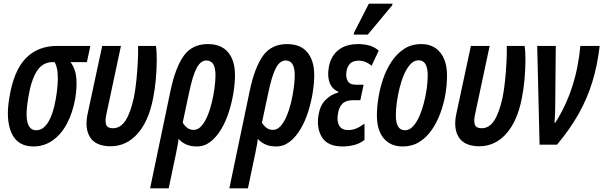

<svg xmlns="http://www.w3.org/2000/svg" viewBox="-20 -794 3312 1054"><path d="M164 10Q76 10 43 -64.5Q10 -139 32 -262Q56 -407 122 -474.5Q188 -542 294 -542H476L457 -453H367Q395 -416 399 -364.5Q403 -313 393 -253Q379 -174 347 -114.5Q315 -55 268 -22.5Q221 10 164 10ZM179 -79Q218 -79 245.5 -125Q273 -171 287 -255Q293 -290 296 -326.5Q299 -363 296 -396Q293 -429 280 -453H268Q215 -453 183 -404.5Q151 -356 135 -257Q104 -79 179 -79Z M586 9Q505 8 474.5 -40.5Q444 -89 461 -169L541 -542H644L563 -162Q556 -128 563 -109Q570 -90 600 -90Q642 -90 669.5 -133Q697 -176 715 -259Q723 -298 728.5 -351Q734 -404 736.5 -455.5Q739 -507 738 -542H836Q841 -507 840.5 -457.5Q840 -408 835 -355Q830 -302 821 -257Q797 -130 735.5 -60.5Q674 9 586 9Z M916 -296Q943 -424 989 -488Q1035 -552 1121 -552Q1195 -552 1232.5 -506.5Q1270 -461 1270 -382Q1270 -338 1261.5 -285Q1253 -232 1236.5 -180Q1220 -128 1194.5 -85Q1169 -42 1135.5 -16Q1102 10 1061 10Q1026 10 1001 -1.5Q976 -13 960 -32Q959 -14 954.5 6Q950 26 947 45L906 240H804ZM1043 -81Q1067 -81 1086 -102.5Q1105 -124 1119.5 -159Q1134 -194 1143.5 -234.5Q1153 -275 1158 -313.5Q1163 -352 1163 -381Q1163 -462 1113 -462Q1082 -462 1060 -421.5Q1038 -381 1017 -281L983 -121Q992 -105 1007 -93Q1022 -81 1043 -81Z M1351 -296Q1378 -424 1424 -488Q1470 -552 1556 -552Q1630 -552 1667.5 -506.5Q1705 -461 1705 -382Q1705 -338 1696.5 -285Q1688 -232 1671.5 -180Q1655 -128 1629.5 -85Q1604 -42 1570.5 -16Q1537 10 1496 10Q1461 10 1436 -1.5Q1411 -13 1395 -32Q1394 -14 1389.5 6Q1385 26 1382 45L1341 240H1239ZM1478 -81Q1502 -81 1521 -102.5Q1540 -124 1554.5 -159Q1569 -194 1578.5 -234.5Q1588 -275 1593 -313.5Q1598 -352 1598 -381Q1598 -462 1548 -462Q1517 -462 1495 -421.5Q1473 -381 1452 -281L1418 -121Q1427 -105 1442 -93Q1457 -81 1478 -81Z M1861 10Q1780 10 1748.5 -39Q1717 -88 1728 -160Q1736 -213 1765.5 -244Q1795 -275 1837 -286L1838 -290Q1803 -305 1790 -339Q1777 -373 1784 -419Q1789 -455 1807 -485Q1825 -515 1859.5 -533.5Q1894 -552 1946 -552Q1978 -552 2006.5 -544.5Q2035 -537 2059 -516L2020 -433Q2004 -447 1985.5 -454Q1967 -461 1949 -461Q1918 -461 1902 -445Q1886 -429 1882 -402Q1877 -373 1888 -351Q1899 -329 1933 -329H1976L1958 -244H1919Q1879 -244 1859.5 -224.5Q1840 -205 1835 -169Q1828 -129 1842 -104.5Q1856 -80 1891 -80Q1914 -80 1934 -88Q1954 -96 1981 -115V-26Q1954 -5 1922.5 2.5Q1891 10 1861 10ZM1921 -604 1924 -616 2005 -774H2135L2133 -765L1999 -604Z M2191 10Q2124 10 2086.5 -34.5Q2049 -79 2049 -161Q2049 -203 2057 -255Q2065 -307 2082.5 -359Q2100 -411 2128.5 -454.5Q2157 -498 2197.5 -525Q2238 -552 2292 -552Q2359 -552 2396.5 -506Q2434 -460 2434 -379Q2434 -330 2425 -276.5Q2416 -223 2397 -172Q2378 -121 2349.5 -80Q2321 -39 2281.5 -14.5Q2242 10 2191 10ZM2203 -79Q2227 -79 2246.5 -99.5Q2266 -120 2281 -153.5Q2296 -187 2306.5 -227Q2317 -267 2322.5 -307Q2328 -347 2328 -380Q2328 -420 2316 -441.5Q2304 -463 2278 -463Q2253 -463 2233 -441.5Q2213 -420 2198 -385Q2183 -350 2173 -309Q2163 -268 2158 -229Q2153 -190 2153 -160Q2153 -79 2203 -79Z M2610 9Q2529 8 2498.5 -40.5Q2468 -89 2485 -169L2565 -542H2668L2587 -162Q2580 -128 2587 -109Q2594 -90 2624 -90Q2666 -90 2693.5 -133Q2721 -176 2739 -259Q2747 -298 2752.5 -351Q2758 -404 2760.5 -455.5Q2763 -507 2762 -542H2860Q2865 -507 2864.5 -457.5Q2864 -408 2859 -355Q2854 -302 2845 -257Q2821 -130 2759.5 -60.5Q2698 9 2610 9Z M2942 0 2929 -542H3031L3028 -220Q3028 -162 3024 -120H3028Q3144 -301 3166 -542H3272Q3260 -438 3232.5 -347Q3205 -256 3157.5 -171Q3110 -86 3038 0Z"/></svg>

Font: Noto Sans ExtraCondensed SemiBold
Style: Italic
Weight: 600
Width: 2
Italic angle: -12°
Designer: Monotype Design Team
Foundry: Monotype Imaging Inc.
Version: Version 2.013; ttfautohint (v1.8.4.7-5d5b)